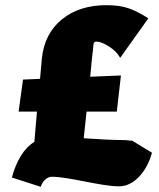

<svg xmlns="http://www.w3.org/2000/svg" viewBox="-20 -690 615 743"><path d="M568 -99Q553 -43 518 -6Q483 31 440 31Q415 31 378 25Q341 19 306 12Q272 5 237.5 -0.5Q203 -6 180 -6Q167 -6 154.5 5.5Q142 17 138 33L26 -3Q38 -49 60 -85.5Q82 -122 113 -141L123 -258H52L69 -382L135 -385L142 -464Q152 -560 219.5 -615Q287 -670 392 -670Q444 -670 479 -657.5Q514 -645 554 -619L445 -466Q432 -491 402 -510Q372 -529 354 -529Q345 -529 343 -523Q341 -517 340 -499L336 -465L329 -393L448 -398L432 -258H315L304 -155Q402 -148 459 -148Q468 -148 477 -146.5Q486 -145 491 -146Z"/></svg>

Font: Ysabeau Heavy
Style: Regular
Weight: 800
Designer: Christian Thalmann (Catharsis Fonts)
Version: Version 0.003